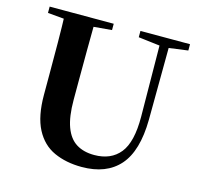

<svg xmlns="http://www.w3.org/2000/svg" viewBox="-109 -862 1041 999"><g transform="rotate(15 411.5 -362.5)"><path d="M414 19Q330 19 265 -10.5Q200 -40 164 -109Q128 -178 128 -293V-403Q128 -488 127.5 -573.5Q127 -659 124 -744H286Q285 -659 284.5 -574Q284 -489 284 -403V-308Q284 -217 304.5 -162Q325 -107 364.5 -82.5Q404 -58 461 -58Q551 -58 599 -117.5Q647 -177 646 -314L642 -744H692L689 -309Q687 -140 617 -60.5Q547 19 414 19ZM38 -710V-744H383V-710L223 -696H195ZM527 -710V-744H794V-710L682 -695H652Z"/></g></svg>

Font: Noto Serif KR ExtraLight ExtraBold
Style: Regular
Weight: 800
Version: Version 2.003-H1;hotconv 1.1.1;makeotfexe 2.6.0